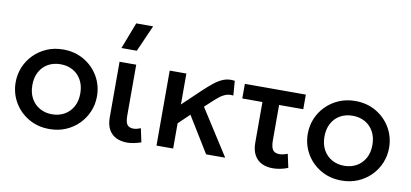

<svg xmlns="http://www.w3.org/2000/svg" viewBox="-71 -997 2674 1248"><g transform="rotate(10 1266.0 -373.0)"><path d="M302 15Q224.5 15 163.8 -20.8Q103 -56.5 68.5 -116.2Q34 -176 34 -247.5Q34 -300.5 53.8 -347.8Q73.5 -395 109.8 -431.5Q146 -468 195 -489Q244 -510 302.5 -510Q380 -510 440.8 -474.2Q501.5 -438.5 536 -378.8Q570.5 -319 570.5 -247.5Q570.5 -195 550.8 -147.5Q531 -100 495 -63.5Q459 -27 410 -6Q361 15 302 15ZM302 -82.5Q348 -82.5 383.8 -102.8Q419.5 -123 440 -160Q460.5 -197 460.5 -247.5Q460.5 -298 440 -335.2Q419.5 -372.5 383.8 -392.5Q348 -412.5 302 -412.5Q256 -412.5 220.2 -392.5Q184.5 -372.5 164.2 -335.2Q144 -298 144 -247.5Q144 -197 164.5 -160Q185 -123 220.8 -102.8Q256.5 -82.5 302 -82.5Z M815 14Q774 14 742.8 -1Q711.5 -16 693.8 -47.5Q676 -79 676 -128.5V-495H786V-160Q786 -116.5 798.5 -99.5Q811 -82.5 840 -82.5Q850.5 -82.5 862.8 -85.5Q875 -88.5 887.5 -93.5L906.5 -3.5Q883 4.5 859.8 9.2Q836.5 14 815 14ZM672.5 -585 739.5 -759.5H851L774 -585Z M1007 0V-495H1117V-291L1230 -398.5Q1268.5 -435 1301 -460.8Q1333.5 -486.5 1365.5 -497.8Q1397.5 -509 1435 -503L1442.5 -407Q1415 -411 1392.2 -402.2Q1369.5 -393.5 1346.8 -374.8Q1324 -356 1296 -329.5L1267 -302.5L1460.5 0H1334.5L1189.5 -236L1117 -166.5V0Z M1775.5 14Q1735 14 1703.5 -1.2Q1672 -16.5 1654 -48.8Q1636 -81 1636 -132V-398.5H1503V-495H1905.5V-398.5H1746V-167Q1746 -120 1759.5 -102Q1773 -84 1802 -84Q1815.5 -84 1828.8 -87Q1842 -90 1856.5 -96L1876 -6Q1851 4 1825.2 9Q1799.5 14 1775.5 14Z M2230 15Q2152.5 15 2091.8 -20.8Q2031 -56.5 1996.5 -116.2Q1962 -176 1962 -247.5Q1962 -300.5 1981.8 -347.8Q2001.5 -395 2037.8 -431.5Q2074 -468 2123 -489Q2172 -510 2230.5 -510Q2308 -510 2368.8 -474.2Q2429.5 -438.5 2464 -378.8Q2498.5 -319 2498.5 -247.5Q2498.5 -195 2478.8 -147.5Q2459 -100 2423 -63.5Q2387 -27 2338 -6Q2289 15 2230 15ZM2230 -82.5Q2276 -82.5 2311.8 -102.8Q2347.5 -123 2368 -160Q2388.5 -197 2388.5 -247.5Q2388.5 -298 2368 -335.2Q2347.5 -372.5 2311.8 -392.5Q2276 -412.5 2230 -412.5Q2184 -412.5 2148.2 -392.5Q2112.5 -372.5 2092.2 -335.2Q2072 -298 2072 -247.5Q2072 -197 2092.5 -160Q2113 -123 2148.8 -102.8Q2184.5 -82.5 2230 -82.5Z"/></g></svg>

Font: Geologica Thin Roman
Style: Regular
Weight: 400
Version: Version 1.010;gftools[0.9.28]